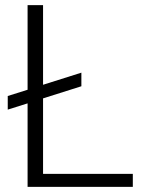

<svg xmlns="http://www.w3.org/2000/svg" viewBox="-20 -731 568 751"><path d="M148.4 -399.4 298.3 -446.8V-393.6L148.4 -346.2V-50.8H499.5V0H87.9V-326.7L10.3 -302.2V-355.5L87.9 -379.9V-710.9H148.4Z"/></svg>

Font: Melbourne
Style: Light
Weight: 300
Designer: Google
Version: Version 2.000980; 2014